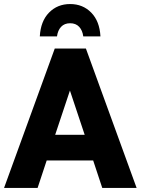

<svg xmlns="http://www.w3.org/2000/svg" viewBox="-20 -930 696 950"><path d="M0 0 251 -690H405L656 0H486L441 -136H211L166 0ZM253 -263H399L326 -482ZM477 -750H392Q388 -780 371.5 -797.5Q355 -815 327 -815Q299 -815 282.5 -797.5Q266 -780 262 -750H177Q181 -825 222.5 -867.5Q264 -910 327 -910Q390 -910 431.5 -867.5Q473 -825 477 -750Z"/></svg>

Font: Radio Canada
Style: Bold
Weight: 700
Designer: Charles Daoud, Etienne Aubert Bonn, Alexandre Saumier Demers, Jacques Le Bailly
Foundry: Radio-Canada
Version: Version 2.104; ttfautohint (v1.8.4.7-5d5b);gftools[0.9.28.de